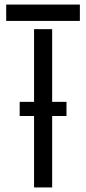

<svg xmlns="http://www.w3.org/2000/svg" viewBox="-20 -820 377 840"><path d="M66.1 -312.5V-374.4H270.9V-312.5ZM129 0V-692.4H208.2V0ZM7.1 -728.5V-800H329.4V-728.5Z"/></svg>

Font: Big Shoulders Stencil Text Thin
Style: Regular
Weight: 100
Designer: Patric King
Foundry: XO Type Co
Version: Version 2.001